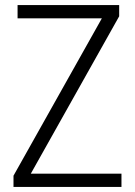

<svg xmlns="http://www.w3.org/2000/svg" viewBox="-20 -734 530 754"><path d="M457 0H33V-44L380 -662H49V-714H448V-670L101 -52H457Z"/></svg>

Font: Noto Sans Kannada SemiCondensed Light
Style: Regular
Weight: 300
Width: 4
Designer: Jelle Bosma - Monotype Design Team
Foundry: Monotype Imaging Inc.
Version: Version 2.005; ttfautohint (v1.8.4.7-5d5b)